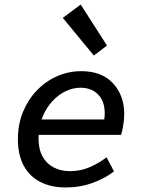

<svg xmlns="http://www.w3.org/2000/svg" viewBox="-20 -815 640 847"><path d="M269 12Q206 12 158.5 -12Q111 -36 85 -83.5Q59 -131 59 -201Q59 -267 81.5 -321.5Q104 -376 143 -416.5Q182 -457 232.5 -479Q283 -501 339 -501Q429 -501 478.5 -447.5Q528 -394 528 -312Q528 -285 523 -258Q518 -231 514 -220H129L140 -288H470L436 -271Q439 -282 440.5 -293Q442 -304 442 -315Q442 -368 413 -398Q384 -428 335 -428Q302 -428 269.5 -412.5Q237 -397 210.5 -368Q184 -339 167 -298Q150 -257 150 -205Q150 -157 167.5 -125Q185 -93 216.5 -76.5Q248 -60 289 -60Q335 -60 375.5 -77.5Q416 -95 450 -121L483 -59Q445 -29 389.5 -8.5Q334 12 269 12ZM394 -570 257 -736 336 -795 452 -614Z"/></svg>

Font: Source Code Pro ExtraLight Medium
Style: Italic
Weight: 500
Italic angle: -11°
Monospace: yes
Version: Version 1.016;hotconv 1.0.116;makeotfexe 2.5.65601